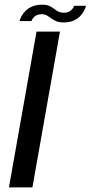

<svg xmlns="http://www.w3.org/2000/svg" viewBox="-20 -812 393 832"><path d="M18.8 0H120.5L239.8 -675H138.3ZM256 -714.8Q281.6 -714.8 299.4 -722.9Q317.2 -731 328.2 -743Q339.2 -755.1 345.1 -767Q350.9 -779 352.6 -786.8H301.2Q299.7 -781.3 294.3 -774.1Q288.8 -766.8 279.6 -761.8Q270.3 -756.9 258.2 -756.9Q242.9 -756.9 232.7 -762Q222.6 -767.2 213.7 -774.3Q204.9 -781.3 193.4 -786.5Q181.9 -791.6 163.1 -791.6Q138 -791.6 120 -784.1Q101.9 -776.5 90.6 -764.8Q79.3 -753.2 73 -741.4Q66.8 -729.7 64.7 -720.8H116.4Q118.1 -726.6 123.3 -733.7Q128.5 -740.8 138 -745.6Q147.4 -750.4 160.8 -750.4Q174.2 -750.4 183.3 -745Q192.4 -739.7 201.8 -732.6Q211.1 -725.5 223.6 -720.2Q236 -714.8 256 -714.8Z"/></svg>

Font: Anybody Thin
Style: Italic
Weight: 100
Italic angle: -10°
Designer: Tyler Finck
Foundry: Etcetera Type Company
Version: Version 1.114;gftools[0.9.25]